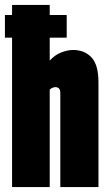

<svg xmlns="http://www.w3.org/2000/svg" viewBox="-26 -760 440 780"><path d="M23 0V-607H-6V-699H23V-740H176V-699H245V-607H176V-514Q197 -537 223 -547Q249 -557 271 -557Q317 -557 345.5 -527Q374 -497 374 -425V0H219V-382Q219 -396 213 -401Q207 -406 200 -406Q187 -406 176 -396V0Z"/></svg>

Font: Georama ExtraCondensed ExtraBold
Style: Regular
Weight: 800
Width: 2
Designer: Jean-Baptiste Levee
Foundry: Production Type
Version: Version 1.000